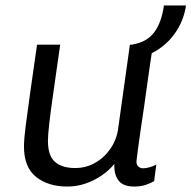

<svg xmlns="http://www.w3.org/2000/svg" viewBox="-20 -675 703 705"><path d="M227 10Q157 10 112.5 -25.5Q68 -61 68 -137Q68 -163 74.5 -214Q81 -265 91.5 -339.5Q102 -414 116 -511H201Q187 -411 176.5 -339Q166 -267 161 -222.5Q156 -178 156 -158Q156 -103 182 -80.5Q208 -58 256 -58Q296 -58 330 -77.5Q364 -97 386.5 -130.5Q409 -164 414 -204L457 -511H542Q537 -480 531.5 -442.5Q526 -405 520.5 -365Q515 -325 509.5 -286Q504 -247 498.5 -212Q493 -177 489.5 -149Q486 -121 483.5 -103.5Q481 -86 481 -82Q481 -69 488.5 -63Q496 -57 505 -57Q516 -57 530 -61Q544 -65 554 -71L546 -10Q535 -3 516 3.5Q497 10 473 10Q432 10 415 -12.5Q398 -35 400 -73Q380 -49 353 -30.5Q326 -12 294 -1Q262 10 227 10ZM461 -457 468 -512Q518 -520 545.5 -555.5Q573 -591 582 -655H663Q656 -606 629.5 -563.5Q603 -521 560.5 -493Q518 -465 461 -457Z"/></svg>

Font: Chivo Medium Light
Style: Italic
Weight: 300
Italic angle: -8.05°
Version: Version 2.002